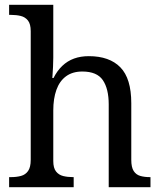

<svg xmlns="http://www.w3.org/2000/svg" viewBox="-20 -780 675 800"><path d="M18 0V-42H26Q49 -42 67.5 -47Q86 -52 97 -67.5Q108 -83 108 -114V-650Q108 -680 96.5 -694.5Q85 -709 66.5 -713.5Q48 -718 26 -718H18V-760H202V-540Q202 -522 201 -502.5Q200 -483 199 -469Q198 -455 198 -455H203Q218 -485 239.5 -505.5Q261 -526 288.5 -536Q316 -546 350 -546Q436 -546 481.5 -499.5Q527 -453 527 -350V-114Q527 -83 537 -67.5Q547 -52 564.5 -47Q582 -42 604 -42H607V0H433V-345Q433 -410 408.5 -446Q384 -482 323 -482Q282 -482 255 -462Q228 -442 215 -405.5Q202 -369 202 -320V-109Q202 -80 213.5 -65.5Q225 -51 243.5 -46.5Q262 -42 284 -42H287V0Z"/></svg>

Font: Noto Serif Hebrew
Style: Regular
Weight: 400
Designer: Monotype Design Team
Foundry: Monotype Imaging Inc.
Version: Version 2.003